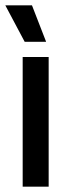

<svg xmlns="http://www.w3.org/2000/svg" viewBox="-22 -704 266 724"><path d="M161.5 0H63.5V-489H161.5ZM-1.5 -684H98.5L151.5 -547.5V-546.5H71L-1.5 -683Z"/></svg>

Font: Anek Devanagari Medium Medium
Style: Regular
Weight: 500
Version: Version 1.003